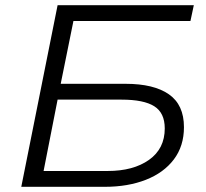

<svg xmlns="http://www.w3.org/2000/svg" viewBox="-20 -720 794 740"><path d="M62 0 202 -700H727L714 -639H263L214 -397H464Q573 -397 631 -356.5Q689 -316 689 -230Q689 -157 650 -105.5Q611 -54 542 -27Q473 0 384 0ZM202 -336 148 -61H395Q494 -61 554.5 -104Q615 -147 615 -225Q615 -285 574.5 -310.5Q534 -336 449 -336Z"/></svg>

Font: Montserrat
Style: Italic
Weight: 400
Italic angle: -11.3°
Designer: Julieta Ulanovsky
Foundry: Julieta Ulanovsky
Version: Version 9.000; ttfautohint (v1.8.4.7-5d5b)